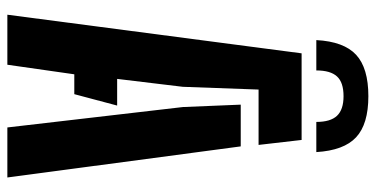

<svg xmlns="http://www.w3.org/2000/svg" viewBox="-270 -752 1022 522"><g transform="rotate(90 241.0 -491.0)"><path d="M20 0 125 -800H360.5L374 -683H223.5L216 -477L194.5 -298.5H267L236 -182H182L156 0ZM326.5 0 271 -477.5 264.5 -634.5H378L462.5 0ZM241.5 -981.5Q165 -981.5 129 -948.2Q93 -915 89 -840H171.5Q171.5 -878.5 187.8 -896.2Q204 -914 241.5 -914Q278 -914 294.8 -896.2Q311.5 -878.5 311.5 -840H393.5Q389 -915 353.2 -948.2Q317.5 -981.5 241.5 -981.5Z"/></g></svg>

Font: Big Shoulders Stencil Text ExtraBold
Style: Regular
Weight: 800
Designer: Patric King
Foundry: XO Type Co
Version: Version 1.000